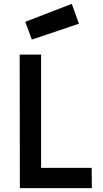

<svg xmlns="http://www.w3.org/2000/svg" viewBox="-20 -975 536 995"><path d="M83 0 82 -692H193V-105H455L456 0ZM352 -955 389 -852 145 -770 111 -862Z"/></svg>

Font: Panefresco 750wt
Style: Regular
Weight: 750
Foundry: Campivisivi & Chank Co
Version: Version 1.000